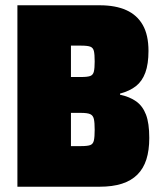

<svg xmlns="http://www.w3.org/2000/svg" viewBox="-20 -708 616 728"><path d="M46 0V-688H358Q418 -688 459 -669.5Q500 -651 521.5 -613Q543 -575 543 -515Q543 -465 531 -432.5Q519 -400 495.5 -381.5Q472 -363 435 -353V-349Q472 -341 496.5 -323.5Q521 -306 533.5 -273.5Q546 -241 546 -185Q546 -138 535 -103.5Q524 -69 501 -46Q478 -23 442.5 -11.5Q407 0 357 0ZM249 -154H287Q312 -154 322.5 -158Q333 -162 336 -175.5Q339 -189 339 -216Q339 -243 336 -256.5Q333 -270 322.5 -275Q312 -280 287 -280H249ZM249 -416H287Q312 -416 322.5 -420Q333 -424 336 -437Q339 -450 339 -475Q339 -502 336 -514.5Q333 -527 322.5 -531Q312 -535 287 -535H249Z"/></svg>

Font: Saira SemiCondensed Black
Style: Regular
Weight: 900
Width: 4
Designer: Hector Gatti with collaboration of the Omnibus-Type team
Foundry: Omnibus-Type
Version: Version 1.101